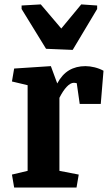

<svg xmlns="http://www.w3.org/2000/svg" viewBox="-20 -835 489 855"><path d="M103 -455.6 33.2 -472.2 43 -529.8 206.5 -540.5 234.9 -463.4Q256.3 -503.4 287.6 -522Q318.8 -540.5 360.4 -540.5Q379.9 -540.5 401.4 -535.2Q422.9 -529.8 440.9 -520L428.7 -372.1H335L321.8 -464.4Q318.4 -465.3 314.9 -465.8Q311.5 -466.3 308.6 -466.3Q293.9 -466.3 277.1 -448.5Q260.3 -430.7 244.6 -399.4V-74.2L330.6 -57.6L320.8 0H43L33.2 -57.6L103 -74.2ZM76.2 -810.5 161.6 -815.4 252.9 -708 341.8 -815.4 412.6 -810.5V-794.9L303.7 -612.8L185.1 -617.7L76.2 -794.9Z"/></svg>

Font: Noticia Text
Style: Bold
Weight: 700
Designer: JM Sole
Foundry: JM Sole
Version: Version 1.003